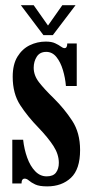

<svg xmlns="http://www.w3.org/2000/svg" viewBox="-20 -686 345 718"><path d="M156.5 11Q127 11 111.8 3.8Q96.5 -3.5 88.2 -10.8Q80 -18 72.5 -18Q60.5 -18 60.5 0H26V-163.5H66.5Q70.5 -127.5 81.8 -96.2Q93 -65 111.5 -45.8Q130 -26.5 154.5 -26.5Q179 -26.5 189.5 -40.8Q200 -55 200 -77Q200 -109 179.8 -140.2Q159.5 -171.5 123.5 -209Q83.5 -250 55.5 -293Q27.5 -336 27.5 -399Q27.5 -445 45.2 -474Q63 -503 91.2 -516.8Q119.5 -530.5 151 -530.5Q173 -530.5 186.2 -524.2Q199.5 -518 207.5 -512Q215.5 -506 221.5 -506Q231.5 -506 231.5 -523.5H267V-364.5H226.5Q224 -395 215.2 -424.2Q206.5 -453.5 191 -472.8Q175.5 -492 153 -492Q129 -492 117.5 -474Q106 -456 106 -432.5Q106 -404 126 -378.2Q146 -352.5 181.5 -318Q220.5 -279.5 250 -234.5Q279.5 -189.5 279.5 -125Q279.5 -53 245.2 -21Q211 11 156.5 11ZM142.5 -554.5 58 -666.5H106L159.5 -590.5L213 -666.5H262.5L177.5 -554.5Z"/></svg>

Font: Imbue 10pt
Style: Bold
Weight: 700
Designer: Tyler Finck
Foundry: Etcetera Type Company
Version: Version 1.102; ttfautohint (v1.8.3)